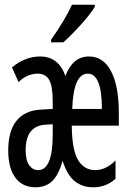

<svg xmlns="http://www.w3.org/2000/svg" viewBox="-20 -786 540 816"><path d="M15 -147Q15 -229 50 -272.5Q85 -316 151 -320L204 -323V-357Q204 -420 189 -446.5Q174 -473 140 -473Q118 -473 96.5 -463.5Q75 -454 59 -437L31 -499Q54 -520 85.5 -533Q117 -546 150 -546Q229 -546 258 -463Q272 -502 297 -524Q322 -546 358 -546Q419 -546 452 -483.5Q485 -421 485 -306V-252H285Q286 -148 312 -105.5Q338 -63 385 -63Q430 -63 471 -104V-26Q449 -7 426 1.5Q403 10 376 10Q330 10 297.5 -16Q265 -42 246 -103Q229 -42 201.5 -16Q174 10 131 10Q76 10 45.5 -30.5Q15 -71 15 -147ZM413 -323Q413 -473 353 -473Q292 -473 287 -323ZM204 -214V-258L173 -256Q133 -254 111 -227.5Q89 -201 89 -148Q89 -105 104 -84Q119 -63 142 -63Q204 -63 204 -214ZM197 -617Q255 -699 286 -766H383V-757Q365 -727 323.5 -681Q282 -635 249 -606H197Z"/></svg>

Font: Noto Sans Mono UI Cond
Style: Regular
Weight: 400
Width: 3
Monospace: yes
Designer: Monotype Design team
Foundry: Monotype Imaging Inc.
Version: Version 1.000